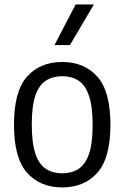

<svg xmlns="http://www.w3.org/2000/svg" viewBox="-20 -828 556 858"><path d="M258 9.5Q159.5 9.5 101 -56Q42.5 -121.5 42.5 -270.5Q42.5 -419.5 100.5 -485.2Q158.5 -551 258 -551Q357 -551 415.2 -485.2Q473.5 -419.5 473.5 -271Q473.5 -122 415.2 -56.2Q357 9.5 258 9.5ZM258 -53.5Q300 -53.5 330.5 -73Q361 -92.5 377.5 -139.5Q394 -186.5 394 -269Q394 -353.5 377.2 -401.2Q360.5 -449 330 -468.2Q299.5 -487.5 258 -487.5Q216.5 -487.5 185.8 -468.2Q155 -449 138.5 -402Q122 -355 122 -272Q122 -188 138.5 -140.2Q155 -92.5 185.5 -73Q216 -53.5 258 -53.5ZM223.5 -626.5 318 -808H399.5L292.5 -626.5Z"/></svg>

Font: Encode Sans SemiCondensed SemiCondensed
Style: Regular
Weight: 400
Width: 4
Designer: Multiple Designers
Foundry: Impallari Type
Version: Version 3.000; ttfautohint (v1.8.3) -l 8 -r 50 -G 200 -x 14 